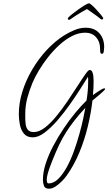

<svg xmlns="http://www.w3.org/2000/svg" viewBox="-20 -903 657 1163"><path d="M277 240Q253 240 246.5 223Q240 206 240 186Q240 140 257 87.5Q274 35 302.5 -19Q331 -73 365.5 -124.5Q400 -176 436 -219.5Q472 -263 504 -294Q509 -323 511.5 -352Q514 -381 514 -410Q514 -417 514 -424Q514 -431 513 -438Q496 -411 467.5 -366Q439 -321 403 -270Q367 -219 328 -174Q289 -129 250.5 -100Q212 -71 179 -71Q143 -71 124.5 -94Q106 -117 100 -150Q94 -183 94 -211Q94 -279 115.5 -348Q137 -417 175 -481.5Q213 -546 262.5 -599.5Q312 -653 369 -689Q398 -707 431.5 -721Q465 -735 499 -735Q552 -735 581.5 -702Q611 -669 611 -618Q611 -611 609 -594Q607 -577 598 -577Q588 -577 587 -590.5Q586 -604 586 -611Q586 -651 561.5 -678Q537 -705 496 -705Q456 -705 416 -684.5Q376 -664 339 -630Q302 -596 270.5 -556Q239 -516 215 -475.5Q191 -435 177 -402Q158 -356 145.5 -309.5Q133 -263 133 -213V-190Q133 -170 135.5 -150Q138 -130 149 -116.5Q160 -103 185 -103Q217 -103 252 -130Q287 -157 322 -200Q357 -243 389.5 -291Q422 -339 449.5 -382Q477 -425 496 -452Q515 -479 522 -479Q534 -479 539 -467.5Q544 -456 545.5 -441Q547 -426 547 -414Q547 -392 546 -370Q545 -348 543 -327Q548 -331 562.5 -341Q577 -351 591.5 -359.5Q606 -368 612 -368Q617 -368 617 -364Q617 -361 606.5 -351Q596 -341 582 -329Q568 -317 555.5 -307Q543 -297 540 -294Q531 -216 511.5 -135.5Q492 -55 460.5 21Q429 97 383 162Q373 176 355 194.5Q337 213 316.5 226.5Q296 240 277 240ZM274 208Q305 208 332.5 181Q360 154 384 110.5Q408 67 427 14.5Q446 -38 460.5 -90Q475 -142 484 -184.5Q493 -227 497 -250Q458 -208 430 -172Q402 -136 379.5 -100.5Q357 -65 337.5 -24Q318 17 297 70Q291 85 283 106.5Q275 128 269 149.5Q263 171 263 188Q263 192 265 200Q267 208 274 208ZM398 -783Q392 -783 391 -788Q390 -793 394 -797Q402 -806 420 -820Q438 -834 458.5 -848.5Q479 -863 496 -873Q513 -883 519 -883Q524 -883 537 -871.5Q550 -860 564 -844.5Q578 -829 589.5 -815.5Q601 -802 603 -797Q607 -795 605 -792Q605 -788 600.5 -785.5Q596 -783 591 -787Q569 -805 543 -823Q517 -841 507 -848Q498 -844 478.5 -832.5Q459 -821 438.5 -808Q418 -795 406 -786Q402 -783 398 -783Z"/></svg>

Font: Licorice
Style: Regular
Weight: 400
Designer: Robert E. Leuschke
Foundry: Robert E. Leuschke
Version: Version 1.010; ttfautohint (v1.8.3)